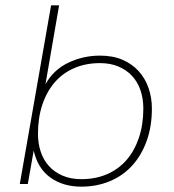

<svg xmlns="http://www.w3.org/2000/svg" viewBox="-20 -688 650 718"><path d="M284 10Q216 10 168.5 -24Q121 -58 106 -125L84 0H54L171 -668H201L150 -373Q180 -427 235.5 -453.5Q291 -480 354 -480Q402 -480 438 -464.5Q474 -449 498.5 -422Q523 -395 535.5 -359Q548 -323 548 -282Q548 -215 528.5 -161Q509 -107 474.5 -69Q440 -31 391 -10.5Q342 10 284 10ZM284 -18Q337 -18 380 -36.5Q423 -55 453 -89.5Q483 -124 499.5 -173Q516 -222 516 -282Q516 -319 505.5 -350Q495 -381 474.5 -403.5Q454 -426 423.5 -439Q393 -452 354 -452Q301 -452 258 -433.5Q215 -415 185 -380.5Q155 -346 138.5 -297Q122 -248 122 -188Q122 -151 132.5 -120Q143 -89 163.5 -66.5Q184 -44 214.5 -31Q245 -18 284 -18Z"/></svg>

Font: Celebes Thin
Style: Italic
Weight: 250
Italic angle: -10°
Designer: Anugrah Pasau
Foundry: Lafontype
Version: Version 1.000; ttfautohint (v1.8.4)